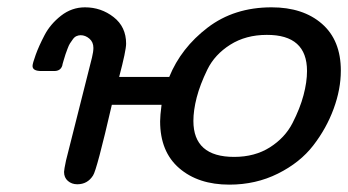

<svg xmlns="http://www.w3.org/2000/svg" viewBox="-20 -498 950 524"><path d="M68.8 -317.9Q68.8 -324.7 77.4 -348.4Q85.9 -372.1 101.6 -402.1Q117.2 -432.1 146.5 -455.1Q175.8 -478 211.9 -478Q255.9 -478 290 -451.4Q324.2 -424.8 324.2 -378.9Q324.2 -359.9 305.2 -288.1H441.9Q474.1 -367.2 546.6 -422.6Q619.1 -478 721.2 -478Q807.1 -478 858.6 -433.1Q910.2 -388.2 910.2 -305.2Q910.2 -254.4 890.6 -201.2Q871.1 -147.9 835 -101.1Q798.8 -54.2 738.5 -24.2Q678.2 5.9 606 5.9Q521 5.9 469 -39.1Q417 -84 417 -167Q417 -182.1 420.9 -211.9H285.2Q244.1 -33.7 233.9 -19Q218.8 4.9 190.9 4.9Q175.8 4.9 165.3 -4.2Q154.8 -13.2 154.8 -28.8Q154.8 -34.7 160.2 -60.1L231 -340.8Q234.9 -356.9 234.9 -367.2Q234.9 -383.3 223.9 -392.6Q212.9 -401.9 200.2 -401.9Q194.3 -401.9 188.7 -399.4Q183.1 -397 178.5 -390.4Q173.8 -383.8 170.9 -379.4Q168 -375 164.1 -364.5Q160.2 -354 158.7 -349.6Q157.2 -345.2 153.6 -333Q149.9 -320.8 149.9 -318.8Q145 -303.7 127 -304.2H94.2Q68.8 -303.7 68.8 -317.9ZM507.8 -168Q507.8 -69.8 619.1 -69.8Q675.3 -69.8 716.6 -95.9Q757.8 -122.1 778.3 -162.1Q798.8 -202.1 808.3 -238Q817.9 -273.9 817.9 -304.2Q817.9 -403.3 708 -402.8Q650.9 -402.8 608.4 -376Q565.9 -349.1 545.9 -308.1Q525.9 -267.1 516.8 -231.9Q507.8 -196.8 507.8 -168Z"/></svg>

Font: CMU Concrete
Style: BoldItalic
Weight: 700
Italic angle: -14.04°
Version: Version 0.7.0